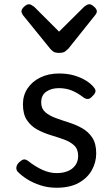

<svg xmlns="http://www.w3.org/2000/svg" viewBox="-20 -865 524 904"><path d="M246 19Q206 19 170.5 7.5Q135 -4 107.5 -21.5Q80 -39 63 -57Q56 -65 57 -77Q58 -89 71 -102Q82 -112 91 -114Q100 -116 111 -108Q147 -80 180.5 -65Q214 -50 247 -50Q276 -50 298.5 -59Q321 -68 334.5 -86.5Q348 -105 348 -131Q348 -163 329 -180.5Q310 -198 280.5 -208.5Q251 -219 218 -229Q185 -239 155.5 -255Q126 -271 107 -299Q88 -327 88 -374Q88 -416 109.5 -448.5Q131 -481 169.5 -500Q208 -519 258 -519Q297 -519 328 -510Q359 -501 382.5 -487Q406 -473 420 -456Q431 -444 429.5 -434Q428 -424 416 -413Q405 -400 394.5 -399Q384 -398 372 -407Q345 -428 317.5 -439Q290 -450 257 -450Q222 -450 198 -433.5Q174 -417 174 -383Q174 -354 192.5 -337.5Q211 -321 240.5 -310Q270 -299 303.5 -288.5Q337 -278 366.5 -261.5Q396 -245 414.5 -217Q433 -189 433 -143Q433 -101 412.5 -64Q392 -27 350.5 -4Q309 19 246 19ZM401 -845Q410 -845 423 -833.5Q436 -822 436 -811Q436 -809 435 -805.5Q434 -802 429 -795L302 -636Q296 -630 287 -623Q278 -616 258 -616Q239 -616 230 -623Q221 -630 216 -636L87 -795Q83 -802 82 -805.5Q81 -809 81 -811Q81 -822 93.5 -833.5Q106 -845 116 -845Q122 -845 128 -841.5Q134 -838 141 -833L258 -716L376 -833Q382 -838 388 -841.5Q394 -845 401 -845Z"/></svg>

Font: Playwrite HR Lijeva
Style: Regular
Weight: 400
Designer: Veronika Burian, José Scaglione
Foundry: TypeTogether
Version: Version 1.002